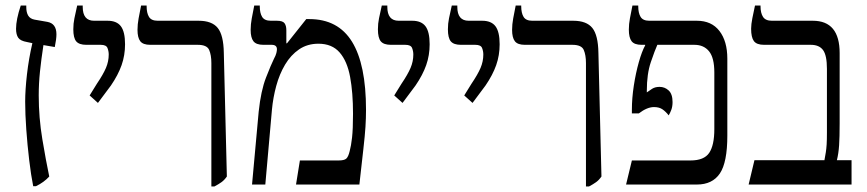

<svg xmlns="http://www.w3.org/2000/svg" viewBox="-20 -667 3133 694"><path d="M100 6Q92 -34 85.5 -88.5Q79 -143 75 -199Q71 -255 71 -299Q71 -342 77.5 -398.5Q84 -455 97 -511L78 -515Q54 -519 46 -530.5Q38 -542 38 -563Q38 -596 55 -647H75V-641Q75 -622 82 -610.5Q89 -599 105 -596L151 -588Q184 -582 184 -543Q184 -526 178 -497L137 -504Q129 -452 124.5 -408.5Q120 -365 120 -322Q120 -242 133 -164Q146 -86 158 -29Q139 -8 110 6Z M334 -295 304 -322 330 -364Q353 -398 363 -421.5Q373 -445 373 -470Q373 -482 368.5 -493.5Q364 -505 344 -505H292Q266 -505 255.5 -517.5Q245 -530 245 -561Q245 -582 249 -601Q253 -620 259 -647H279V-642Q279 -592 320 -592H369Q402 -592 417 -572Q432 -552 432 -507Q432 -467 419.5 -431.5Q407 -396 381 -358Z M744 7V-439Q744 -468 736 -486.5Q728 -505 695 -505H523Q497 -505 487 -518Q477 -531 477 -559Q477 -579 481 -600.5Q485 -622 490 -647H510V-644Q510 -620 518.5 -606Q527 -592 550 -592H698Q746 -592 767 -566Q788 -540 789 -476L800 -29Q791 -16 780.5 -8.5Q770 -1 755 7Z M891 0 915 -263Q923 -339 941.5 -386.5Q960 -434 970 -454Q977 -467 979 -475.5Q981 -484 981 -489Q981 -505 962 -505H932Q906 -505 896 -518Q886 -531 886 -559Q886 -579 890 -600.5Q894 -622 899 -647H919V-644Q919 -620 927.5 -606Q936 -592 959 -592H981Q1002 -592 1008.5 -583Q1015 -574 1015 -558V-511L1017 -510L1087 -598H1098Q1202 -598 1252.5 -516Q1303 -434 1303 -270Q1303 -240 1301 -208.5Q1299 -177 1293.5 -129Q1288 -81 1279 0H1050L1064 -87H1204Q1224 -87 1231.5 -93.5Q1239 -100 1244 -121Q1249 -139 1252.5 -169.5Q1256 -200 1256 -256Q1256 -332 1245.5 -389Q1235 -446 1207.5 -477.5Q1180 -509 1131 -509Q1091 -509 1061 -488.5Q1031 -468 1010.5 -433.5Q990 -399 978.5 -356.5Q967 -314 963 -271L939 0Z M1435 -295 1405 -322 1431 -364Q1454 -398 1464 -421.5Q1474 -445 1474 -470Q1474 -482 1469.5 -493.5Q1465 -505 1445 -505H1393Q1367 -505 1356.5 -517.5Q1346 -530 1346 -561Q1346 -582 1350 -601Q1354 -620 1360 -647H1380V-642Q1380 -592 1421 -592H1470Q1503 -592 1518 -572Q1533 -552 1533 -507Q1533 -467 1520.5 -431.5Q1508 -396 1482 -358Z M1688 -295 1658 -322 1684 -364Q1707 -398 1717 -421.5Q1727 -445 1727 -470Q1727 -482 1722.5 -493.5Q1718 -505 1698 -505H1646Q1620 -505 1609.5 -517.5Q1599 -530 1599 -561Q1599 -582 1603 -601Q1607 -620 1613 -647H1633V-642Q1633 -592 1674 -592H1723Q1756 -592 1771 -572Q1786 -552 1786 -507Q1786 -467 1773.5 -431.5Q1761 -396 1735 -358Z M2098 7V-439Q2098 -468 2090 -486.5Q2082 -505 2049 -505H1877Q1851 -505 1841 -518Q1831 -531 1831 -559Q1831 -579 1835 -600.5Q1839 -622 1844 -647H1864V-644Q1864 -620 1872.5 -606Q1881 -592 1904 -592H2052Q2100 -592 2121 -566Q2142 -540 2143 -476L2154 -29Q2145 -16 2134.5 -8.5Q2124 -1 2109 7Z M2243 0 2264 -87H2476Q2525 -87 2543.5 -114.5Q2562 -142 2562 -200V-405Q2562 -458 2543 -481.5Q2524 -505 2490 -505H2356Q2347 -485 2332.5 -442.5Q2318 -400 2318 -339V-333Q2326 -339 2337 -346Q2348 -353 2364 -353Q2383 -353 2397 -340Q2411 -327 2411 -298Q2411 -282 2406.5 -270Q2402 -258 2397 -250Q2387 -263 2375 -271.5Q2363 -280 2344 -280Q2319 -280 2289 -257H2264V-270Q2264 -312 2271 -357.5Q2278 -403 2289 -442Q2300 -481 2312 -503V-505H2299Q2273 -505 2263 -518Q2253 -531 2253 -560Q2253 -580 2257 -601Q2261 -622 2266 -647H2287V-644Q2287 -620 2295.5 -606Q2304 -592 2327 -592H2499Q2552 -592 2580.5 -555Q2609 -518 2609 -455V-177Q2609 -80 2582 -40Q2555 0 2499 0Z M2686 0 2707 -88H2960Q2963 -104 2965 -116.5Q2967 -129 2968 -145Q2969 -161 2969 -188V-418Q2969 -467 2955 -486Q2941 -505 2911 -505H2742Q2715 -505 2705 -518.5Q2695 -532 2695 -563Q2695 -579 2699.5 -601.5Q2704 -624 2709 -647H2729V-644Q2729 -620 2738 -606Q2747 -592 2770 -592H2918Q3015 -592 3015 -475V-221Q3015 -171 3013 -141.5Q3011 -112 3005 -88H3058V0Z"/></svg>

Font: Noto Serif Hebrew Condensed
Style: Regular
Weight: 400
Width: 3
Designer: Monotype Design Team
Foundry: Monotype Imaging Inc.
Version: Version 2.004; ttfautohint (v1.8.4.7-5d5b)